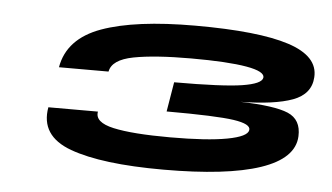

<svg xmlns="http://www.w3.org/2000/svg" viewBox="-34 -731 703 407"><g transform="rotate(5 317.5 -527.0)"><path d="M325.5 -371.5Q194.5 -371.5 127.5 -396Q60.5 -420.5 71.5 -482H177Q172.5 -459 213.2 -450Q254 -441 334 -441Q412.5 -441 455.2 -449Q498 -457 500 -471Q502 -484 465 -489.5Q428 -495 322 -495L332.5 -558Q435.5 -558 476.8 -564.5Q518 -571 520 -584Q522 -597.5 482.2 -604.5Q442.5 -611.5 364 -611.5Q287 -611.5 241.8 -602.8Q196.5 -594 192 -568.5H86.5Q97 -630 168.2 -655.8Q239.5 -681.5 367 -681.5Q501.5 -681.5 566 -660.5Q630.5 -639.5 627.5 -594.5Q625.5 -558.5 587 -544.2Q548.5 -530 476 -529Q549 -527 577.8 -514.8Q606.5 -502.5 605 -467Q603 -419.5 531.8 -395.5Q460.5 -371.5 325.5 -371.5Z"/></g></svg>

Font: Anybody UltraExpanded ExtraBold
Style: Italic
Weight: 800
Width: 9
Italic angle: -10°
Designer: Tyler Finck
Foundry: Etcetera Type Company
Version: Version 1.010; ttfautohint (v1.8.3) -l 8 -r 50 -G 200 -x 14 